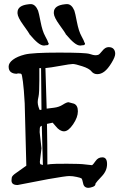

<svg xmlns="http://www.w3.org/2000/svg" viewBox="-20 -904 598 922"><path d="M388.1 -694.9V-697L385.8 -699.2C384.9 -704.1 380 -714.6 371.1 -730.7C362.2 -746.8 355 -769.5 349.3 -798.9C343.6 -828.3 339.6 -846.4 337.1 -853C328.3 -873.9 316.5 -884.3 301.8 -884.3H299.5L291.2 -883.5C256.1 -879.7 238.5 -866.7 238.5 -844.4V-840V-839.6C239.1 -827.1 248.2 -808.7 265.8 -784.4C283.4 -760 293.2 -745.7 295.4 -741.4V-740.1L296.7 -738.8C311.7 -720.8 324.7 -707.4 335.8 -698.6C346.8 -689.7 356.6 -685.3 365.1 -685.3H367.4L372 -686.2L384 -687.5C386.7 -688.9 388.1 -691.4 388.1 -694.9ZM213.8 -694.9V-697L211.5 -699.2C210.6 -704.1 205.7 -714.6 196.8 -730.7C187.9 -746.8 180.6 -769.5 175 -798.9C169.3 -828.3 165.3 -846.4 162.8 -853C153.9 -873.9 142.2 -884.3 127.5 -884.3H125.2L116.9 -883.5C81.7 -879.7 64.1 -866.7 64.1 -844.4V-840V-839.6C64.8 -827.1 73.9 -808.7 91.5 -784.4C109 -760 118.9 -745.7 121.1 -741.4V-740.1L122.4 -738.8C137.4 -720.8 150.4 -707.4 161.4 -698.6C172.5 -689.7 182.3 -685.3 190.8 -685.3H193.1L197.7 -686.2L209.6 -687.5C212.4 -688.9 213.8 -691.4 213.8 -694.9ZM168.9 -576.7H177.2C177.6 -510.3 178.2 -443.7 179.2 -377C175.9 -376.3 173.7 -376 172.6 -376C171.5 -376 170.5 -376.5 169.7 -377.4C168.9 -378.4 167.2 -383 164.8 -391.1C162.4 -399.3 161.1 -406.7 161.1 -413.6C161.1 -420.4 162.4 -429.4 165 -440.4C167.6 -451.5 168.9 -477.7 168.9 -519ZM301.8 -117.7C257.8 -117.7 231.7 -117.1 223.4 -116C215.1 -114.8 209.8 -114.1 207.5 -113.8C207.5 -178.5 206.9 -243.7 205.6 -309.1L232.9 -314.9L248 -297.4C260.7 -281.4 273.9 -273.4 287.6 -273.4C301.3 -273.4 315.8 -284.7 331.1 -307.1C346.4 -329.6 354 -350.4 354 -369.6C354 -388.8 347.7 -401 335 -406.2L309.1 -413.1C302.9 -413.1 293.8 -409.2 281.7 -401.4C269.7 -393.6 255.5 -388.7 239.3 -386.7C223 -384.8 211.3 -383.3 204.1 -382.3C202.5 -447.1 200.5 -512 198.2 -577.1C213.9 -578.5 237.7 -582 269.8 -587.9C301.8 -593.8 321.9 -596.7 329.8 -596.7C337.8 -596.7 352.9 -593.1 375 -585.9C397.1 -578.8 411.8 -570.6 418.9 -561.5C426.1 -552.4 435.5 -547.9 447.3 -547.9C459 -547.9 470.4 -552.1 481.4 -560.5C492.5 -569 503.9 -582.8 515.6 -602.1C527.3 -621.3 533.2 -635.7 533.2 -645.5C533.2 -655.3 530.6 -663.1 525.4 -668.9C520.2 -674.8 512.2 -677.7 501.5 -677.7C490.7 -677.7 480.7 -671.8 471.4 -659.9C462.2 -648 455.2 -641.5 450.7 -640.4C446.1 -639.2 441.5 -638.7 436.8 -638.7C432 -638.7 423.2 -640.8 410.2 -645C397.1 -649.3 348.1 -651.4 263.2 -651.4C178.2 -651.4 123.5 -648.3 99.1 -642.1C74.7 -635.9 55.7 -627.6 42 -617.2C28.3 -606.8 21.5 -595.9 21.5 -584.5V-584C21.5 -572.3 25 -563.6 32 -558.1C39 -552.6 48.5 -549.8 60.5 -549.8H63L64.9 -551.8L80.1 -550.3C80.7 -549.6 81.8 -548.7 83.3 -547.4C84.7 -546.1 87 -534.2 90.1 -511.7C93.2 -489.3 96 -454.8 98.6 -408.2L106.4 -108.4L59.1 -74.7C44.8 -65.3 37.2 -57.3 36.4 -50.8C35.6 -44.3 35.2 -39.9 35.2 -37.6C35.2 -22.9 44.6 -15.6 63.5 -15.6H64.9L211.9 -43.9C267.6 -53.7 301.1 -58.6 312.5 -58.6C323.9 -58.6 335.8 -57.2 348.1 -54.4C360.5 -51.7 368.1 -49.4 370.8 -47.6C373.6 -45.8 376.4 -37.8 379.2 -23.4C381.9 -9.1 390.5 -2 404.8 -2C409.7 -2 416.5 -3.5 425.3 -6.6C434.1 -9.7 438.5 -14.5 438.5 -21V-22.5C441.7 -28 451.8 -39.6 468.8 -57.4C485.7 -75.1 494.1 -94.7 494.1 -116.2C494.1 -137.7 486.7 -148.4 471.7 -148.4H470.7C457.7 -148.4 447.2 -142.7 439.2 -131.1C431.2 -119.5 425.5 -112.8 421.9 -110.8L389.2 -114.3C374.8 -116.5 345.7 -117.7 301.8 -117.7ZM170.4 -269.5C170.4 -285.5 171.5 -294.4 173.8 -296.1C176.1 -297.9 178.4 -299.3 180.7 -300.3C182 -237.8 183.8 -175 186 -111.8L174.3 -115.2C172.4 -117.2 171.4 -121.1 171.4 -127L179.2 -191.9Z"/></svg>

Font: Drukaatie burti
Style: Regular
Weight: 400
Version: Version 0.14.4